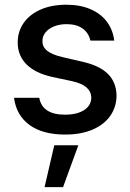

<svg xmlns="http://www.w3.org/2000/svg" viewBox="-20 -557 550 810"><path d="M260.7 -455.1Q231.4 -455.1 208 -445.6Q184.6 -436 171.6 -419.9Q158.7 -403.8 159.2 -383.8Q158.2 -359.9 178.5 -343.3Q198.7 -326.7 242.2 -316.4L326.2 -296.9Q399.4 -280.8 435.1 -245.4Q470.7 -210 471.7 -153.3Q471.2 -105.5 445.1 -68.1Q418.9 -30.8 370.1 -10Q321.3 10.7 254.9 10.7Q160.2 10.7 104.5 -29.8Q48.8 -70.3 39.1 -144.5H145.5Q158.7 -73.2 253.9 -73.2Q304.7 -73.2 334.7 -92.5Q364.7 -111.8 365.2 -145.5Q364.3 -171.4 344.5 -188.5Q324.7 -205.6 283.2 -214.8L200.2 -232.4Q128.4 -248.5 91.6 -285.6Q54.7 -322.8 54.7 -377.9Q54.7 -424.8 80.3 -460.9Q106 -497.1 152.3 -517.1Q198.7 -537.1 259.8 -537.1Q317.9 -537.1 361.6 -518.3Q405.3 -499.5 430.9 -465.3Q456.5 -431.2 461.9 -385.7H361.3Q354 -418.5 328.4 -436.8Q302.7 -455.1 260.7 -455.1ZM209 55.7H310.5L246.1 232.4H168Z"/></svg>

Font: WEMIX Pretendard Medium
Style: Regular
Weight: 500
Designer: Base glyphs from Inter by Rasmus Andersson; Hangeul glyphs from Noto Sans CJK(Source Han Sans) by Jang Soo-young and Kan
Foundry: Kil Hyung-jin
Version: Version 1.000